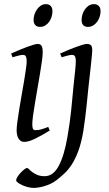

<svg xmlns="http://www.w3.org/2000/svg" viewBox="-20 -671 531 935"><path d="M222.2 -35.2Q199.2 -21.5 180.9 -11.2Q162.6 -1 147.5 6.1Q132.3 13.2 120.1 16.6Q107.9 20 97.2 20Q80.6 20 70.8 4.6Q61 -10.7 61 -37.1Q61 -51.8 64.7 -78.9Q68.4 -106 73.7 -138.9Q79.1 -171.9 85.4 -207.8Q91.8 -243.7 97.2 -276.1Q102.5 -308.6 106.2 -334Q109.9 -359.4 109.9 -371.1Q109.9 -382.3 108.4 -388.9Q106.9 -395.5 104.5 -398.7Q102.1 -401.9 98.1 -402.8Q94.2 -403.8 89.8 -403.8Q85.9 -403.8 77.9 -402.1Q69.8 -400.4 61.5 -397.9Q52.2 -395.5 41 -392.1L34.2 -410.2Q54.7 -419.4 75 -428Q95.2 -436.5 112.8 -442.9Q130.4 -449.2 143.6 -453.1Q156.7 -457 163.1 -457Q176.8 -457 182.4 -447.8Q188 -438.5 188 -416Q188 -401.9 184.3 -374.3Q180.7 -346.7 174.8 -312.5Q168.9 -278.3 162.6 -241Q156.2 -203.6 150.4 -169.4Q144.5 -135.3 140.9 -107.7Q137.2 -80.1 137.2 -65.9Q137.2 -50.8 140.4 -43.9Q143.6 -37.1 151.9 -37.1Q167 -37.1 180.9 -41Q194.8 -44.9 214.8 -53.2ZM235.4 -616.2Q235.4 -602.5 231.2 -589.1Q227.1 -575.7 219.2 -564.7Q211.4 -553.7 200.2 -546.9Q189 -540 175.3 -540Q160.2 -540 151.9 -548.8Q143.6 -557.6 143.6 -574.2Q143.6 -587.4 147.9 -600.8Q152.3 -614.3 160.2 -625.5Q168 -636.7 179 -643.8Q189.9 -650.9 203.6 -650.9Q218.8 -650.9 227.1 -641.8Q235.4 -632.8 235.4 -616.2ZM429.2 -424.8Q429.2 -419.4 428 -406Q426.8 -392.6 424.8 -374.5Q422.9 -356.4 420.7 -335.7Q418.5 -314.9 416.3 -295.2Q414.1 -275.4 412.1 -258.5Q410.2 -241.7 409.2 -231Q407.2 -213.9 405.3 -192.1Q403.3 -170.4 400.4 -145Q397.5 -119.6 394 -91.1Q390.6 -62.5 385.7 -32.2Q376 24.9 361.6 63.7Q347.2 102.5 330.1 129.2Q313 155.8 293.7 173.6Q274.4 191.4 254.4 207Q241.2 217.3 225.6 224.4Q210 231.4 194.8 235.8Q179.7 240.2 166.5 242.2Q153.3 244.1 144.5 244.1Q130.9 244.1 115.7 240.2Q100.6 236.3 87.9 230.5Q75.2 224.6 66.9 218.3Q58.6 211.9 58.6 207Q58.6 200.7 64.9 190.4Q71.3 180.2 80.1 170.7Q88.9 161.1 97.9 154.1Q106.9 147 111.8 147Q115.7 147 121.6 153.3Q127.4 159.7 137.2 167Q147 174.3 161.6 180.7Q176.3 187 197.8 187Q239.3 187 266.1 136.7Q293 86.4 308.6 -5.4Q314.9 -41.5 319.3 -74.2Q323.7 -106.9 326.7 -134.8Q329.6 -162.6 331.5 -184.3Q333.5 -206.1 335 -220.2Q335.4 -228 336.9 -241Q338.4 -253.9 339.8 -268.8Q341.3 -283.7 343 -299.6Q344.7 -315.4 346.2 -329.6Q347.7 -343.8 348.4 -354.7Q349.1 -365.7 349.1 -371.1Q349.1 -382.3 347.7 -388.9Q346.2 -395.5 343.5 -398.7Q340.8 -401.9 337.2 -402.8Q333.5 -403.8 329.1 -403.8Q324.7 -403.8 316.7 -402.1Q308.6 -400.4 300.3 -397.9Q291 -395.5 280.3 -392.1L272.9 -410.2Q293.5 -419.4 314 -428Q334.5 -436.5 352.1 -442.9Q369.6 -449.2 382.8 -453.1Q396 -457 401.9 -457Q415.5 -457 422.4 -451.2Q429.2 -445.3 429.2 -424.8ZM469.7 -616.2Q469.7 -602.5 465.3 -589.1Q460.9 -575.7 452.9 -564.7Q444.8 -553.7 433.6 -546.9Q422.4 -540 408.7 -540Q377.4 -540 377.4 -574.2Q377.4 -587.4 381.6 -600.8Q385.7 -614.3 393.6 -625.5Q401.4 -636.7 412.4 -643.8Q423.3 -650.9 437.5 -650.9Q452.6 -650.9 461.2 -641.8Q469.7 -632.8 469.7 -616.2Z"/></svg>

Font: Gentium Basic
Style: Italic
Weight: 400
Italic angle: -8°
Designer: J. Victor Gaultney and Annie Olsen
Foundry: SIL International
Version: Version 1.102; 2013; Maintenance release